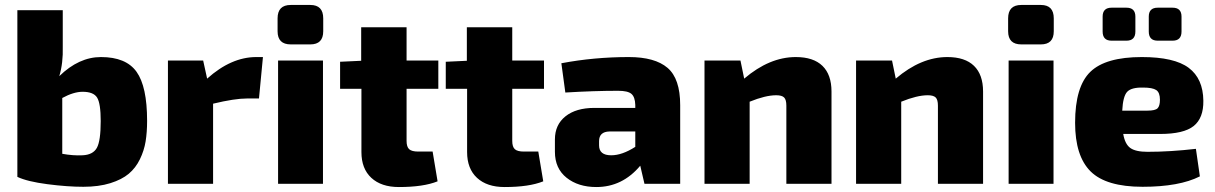

<svg xmlns="http://www.w3.org/2000/svg" viewBox="-20 -741 4898 774"><path d="M233 -700V-553Q235 -487 219 -434Q298 -511 387 -511Q488 -511 530.5 -451.5Q573 -392 573 -254Q573 -208 567 -171Q561 -134 544 -99Q527 -64 499 -40.5Q471 -17 424.5 -2.5Q378 12 316 12Q252 12 171 1.5Q90 -9 50 -28V-700ZM231 -346V-121Q275 -113 313 -115Q355 -117 370.5 -145Q386 -173 386 -253Q386 -324 371.5 -347.5Q357 -371 313 -371Q277 -371 231 -346Z M1040 -511 1024 -344H976Q926 -344 839 -323V0H657V-497H799L815 -424Q912 -511 1013 -511Z M1152 -721H1231Q1283 -721 1283 -667V-615Q1283 -562 1231 -562H1152Q1099 -562 1099 -615V-667Q1099 -721 1152 -721ZM1282 0H1101V-497H1282Z M1619 -383V-173Q1619 -149 1629.5 -139.5Q1640 -130 1666 -130H1724L1744 -10Q1687 13 1588 13Q1517 13 1477 -24Q1437 -61 1437 -128V-383H1351V-492L1436 -496V-631H1619V-497H1747V-383Z M2045 -383V-173Q2045 -149 2055.5 -139.5Q2066 -130 2092 -130H2150L2170 -10Q2113 13 2014 13Q1943 13 1903 -24Q1863 -61 1863 -128V-383H1777V-492L1862 -496V-631H2045V-497H2173V-383Z M2259 -368 2243 -486Q2375 -511 2515 -511Q2620 -511 2671 -467.5Q2722 -424 2722 -317V0H2578L2561 -73Q2489 13 2384 13Q2311 13 2264 -24.5Q2217 -62 2217 -129V-179Q2217 -238 2259.5 -272Q2302 -306 2376 -306H2541V-318Q2540 -350 2525.5 -362.5Q2511 -375 2472 -375Q2375 -375 2259 -368ZM2395 -172V-155Q2395 -115 2444 -115Q2488 -115 2541 -149V-211H2437Q2395 -210 2395 -172Z M2965 -497 2980 -424Q3082 -511 3188 -511Q3259 -511 3295.5 -475.5Q3332 -440 3332 -372V0H3150V-315Q3150 -339 3141 -348Q3132 -357 3109 -357Q3066 -357 3002 -331V0H2820V-497Z M3576 -497 3591 -424Q3693 -511 3799 -511Q3870 -511 3906.5 -475.5Q3943 -440 3943 -372V0H3761V-315Q3761 -339 3752 -348Q3743 -357 3720 -357Q3677 -357 3613 -331V0H3431V-497Z M4097 -721H4176Q4228 -721 4228 -667V-615Q4228 -562 4176 -562H4097Q4044 -562 4044 -615V-667Q4044 -721 4097 -721ZM4227 0H4046V-497H4227Z M4521 -577H4461Q4425 -577 4425 -614V-674Q4425 -710 4461 -710H4521Q4557 -710 4557 -674V-614Q4557 -577 4521 -577ZM4707 -577H4647Q4611 -577 4611 -614V-674Q4611 -710 4647 -710H4707Q4743 -710 4743 -674V-614Q4743 -577 4707 -577ZM4657 -201H4508Q4515 -160 4536.5 -144.5Q4558 -129 4606 -129Q4697 -129 4801 -141L4817 -30Q4734 12 4586 12Q4439 12 4376.5 -50Q4314 -112 4314 -246Q4314 -392 4375.5 -451.5Q4437 -511 4583 -511Q4714 -511 4772 -467.5Q4830 -424 4831 -335Q4832 -265 4792 -233Q4752 -201 4657 -201ZM4504 -295H4606Q4637 -295 4646.5 -304.5Q4656 -314 4656 -339Q4656 -368 4641 -378Q4626 -388 4588 -388Q4541 -389 4524 -371Q4507 -353 4504 -295Z"/></svg>

Font: Exo 2.0 Extra Bold
Style: Regular
Weight: 800
Designer: Natanael Gama
Version: Version 1.001;PS 001.001;hotconv 1.0.70;makeotf.lib2.5.58329